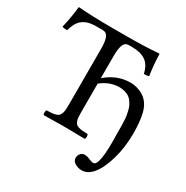

<svg xmlns="http://www.w3.org/2000/svg" viewBox="-185 -806 1094 1131"><g transform="rotate(30 362.0 -240.5)"><path d="M350.1 -122.1Q350.1 -100.6 351.3 -86.7Q352.5 -72.8 357.4 -62.3Q362.3 -51.8 367.9 -46.4Q373.5 -41 386.2 -37.4Q398.9 -33.7 411.4 -32.7Q423.8 -31.7 446.8 -30.8Q451.2 -26.4 451.2 -14.4Q451.2 -2.4 446.8 2Q347.2 0 308.1 0H293.9Q255.9 0 168 2Q163.6 -2.4 163.6 -14.4Q163.6 -26.4 168 -30.8Q190.9 -31.7 203.4 -32.7Q215.8 -33.7 228.5 -37.4Q241.2 -41 246.8 -46.4Q252.4 -51.8 257.3 -62.3Q262.2 -72.8 263.7 -86.7Q265.1 -100.6 265.1 -122.1V-506.8Q265.1 -556.2 254.6 -581.1Q244.1 -606 217.8 -606H168.9Q156.7 -606 151.9 -605Q106.9 -602.1 78.6 -577.4Q50.3 -552.7 37.1 -500Q15.1 -500 2.9 -504.9Q22.5 -587.9 27.8 -649.9Q27.8 -652.8 32.2 -652.8Q120.6 -645 265.1 -645H351.1Q483.9 -645 575.2 -652.8Q576.2 -652.8 577.1 -651.6Q578.1 -650.4 578.1 -649.9Q579.6 -583.5 590.8 -507.8Q580.1 -502.9 557.1 -502.9Q544.9 -559.1 510.7 -582.5Q476.6 -606 418 -606H396Q370.1 -606 360.1 -580.6Q350.1 -555.2 350.1 -503.9V-355Q425.3 -419.9 516.1 -419.9Q543.9 -419.9 570.8 -410.4Q597.7 -400.9 616.2 -386.2Q652.8 -356.4 666 -302.2Q679.2 -248 679.2 -168Q679.2 -74.2 655.3 8.8Q631.3 91.8 595.2 133.8Q591.3 140.1 587.9 142.1Q558.1 171.9 522.9 171.9Q499 171.9 477.5 159.4Q456.1 147 456.1 125Q456.1 108.4 467 95.7Q478 83 493.2 83Q512.2 83 527.8 90.8Q548.8 100.1 561 100.1Q603 100.1 596.2 -120.1V-142.1Q596.2 -162.1 595.9 -173.8Q595.7 -185.5 594.7 -206.3Q593.8 -227.1 591.6 -240.2Q589.4 -253.4 585 -271.7Q580.6 -290 574.7 -301.5Q568.8 -313 559.3 -326.2Q549.8 -339.4 537.8 -346.7Q525.9 -354 509.5 -358.9Q493.2 -363.8 473.1 -363.8Q407.2 -363.8 350.1 -317.9Z"/></g></svg>

Font: Common Serif
Style: Regular
Weight: 400
Designer: Philipp H. Poll, Khaled Hosny
Foundry: Stefan Peev, Context Ltd.
Version: Version 1.026